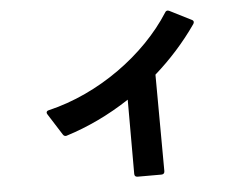

<svg xmlns="http://www.w3.org/2000/svg" viewBox="-51 -728 1102 844"><g transform="rotate(-5 500.0 -306.0)"><path d="M642 38 640 -388C708 -448 771 -517 825 -595C827 -598 828 -601 828 -604C828 -608 825 -612 820 -614L725 -662C717 -666 710 -664 706 -656C594 -480 384 -326 159 -273C153 -272 149 -268 149 -263C149 -261 150 -258 152 -255L211 -162C214 -157 218 -154 223 -154C225 -154 227 -154 229 -155C322 -184 418 -229 509 -289V38C509 47 513 52 523 52H628C637 52 642 47 642 38Z"/></g></svg>

Font: LINE Seed JP_OTF Bold
Style: Regular
Weight: 700
Designer: LINE & Fontrix & Fontworks
Version: Version 1.009